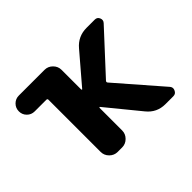

<svg xmlns="http://www.w3.org/2000/svg" viewBox="-112 -743 919 919"><g transform="rotate(-45 347.0 -283.5)"><path d="M173.8 -431.6Q173.8 -438.5 166 -438.5H87.9Q65.4 -438.5 49.8 -454.1Q34.2 -469.7 34.2 -492.2Q34.2 -514.6 49.8 -530.3Q65.4 -545.9 87.9 -545.9H261.7Q285.2 -545.9 302.2 -528.8Q319.3 -511.7 319.3 -488.3V-355.5Q319.3 -353.5 321.3 -352.5Q323.2 -351.6 324.2 -353.5L451.2 -502Q488.3 -545.9 545.9 -545.9H601.6Q618.2 -545.9 624.5 -530.8Q630.9 -515.6 620.1 -503.9L432.6 -300.8Q427.7 -294.9 432.6 -289.1L627.9 -64.5Q634.8 -56.6 634.8 -47.9Q634.8 -42 631.8 -36.1Q625 -20.5 608.4 -20.5H554.7Q497.1 -20.5 460.9 -65.4L324.2 -232.4Q323.2 -234.4 321.3 -233.4Q319.3 -232.4 319.3 -230.5V-78.1Q319.3 -54.7 302.2 -37.6Q285.2 -20.5 261.7 -20.5H231.4Q208 -20.5 190.9 -37.6Q173.8 -54.7 173.8 -78.1Z"/></g></svg>

Font: Gen Jyuu Gothic Bold
Style: Bold
Weight: 700
Designer: [Source Han Sans]
Ryoko NISHIZUKA  (kana & ideographs); Paul D. Hunt (Latin, Greek & Cyrillic); Wenlong ZHANG  (bopomofo
Version: Version 1.002.20150607